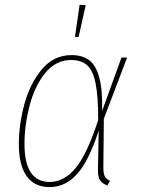

<svg xmlns="http://www.w3.org/2000/svg" viewBox="-20 -754 574 784"><path d="M397 -301 476 -519H499L404 -269L402 -68Q402 -43 409 -32Q416 -21 429 -16L419 3Q399 -3 389 -17Q379 -31 380 -63L383 -221Q343 -97 295 -43.5Q247 10 182 10Q121 10 89 -34.5Q57 -79 57 -166Q57 -246 80 -330Q103 -414 151.5 -471.5Q200 -529 272 -529Q317 -529 344.5 -508Q372 -487 385.5 -437Q399 -387 397 -301ZM80 -166Q80 -11 183 -11Q242 -11 289 -68Q336 -125 381 -264Q381 -360 370.5 -413Q360 -466 336 -487.5Q312 -509 271 -509Q207 -509 164 -455Q121 -401 100.5 -321.5Q80 -242 80 -166ZM305 -734 330 -733 301 -603H286Z"/></svg>

Font: Fira Sans Condensed Thin
Style: Italic
Weight: 250
Width: 3
Italic angle: -8°
Designer: Carrois Corporate & Edenspiekermann AG
Foundry: Carrois Corporate GbR & Edenspiekermann AG
Version: Version 4.203